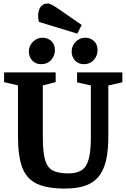

<svg xmlns="http://www.w3.org/2000/svg" viewBox="-20 -1063 724 1101"><path d="M352.6 18.3Q248.8 18.3 190.1 -10.1Q131.4 -38.5 107.3 -103.5Q83.2 -168.5 83.2 -278V-573.3L3.5 -592V-648H299.2V-592L225.5 -573.3V-278Q225.5 -190.6 238.8 -145.3Q252.1 -100 284.2 -84.4Q316.4 -68.7 371.7 -68.7Q420 -68.7 448.1 -86.9Q476.2 -105.1 488.7 -150.6Q501.1 -196.1 501.1 -278V-572.9L422 -591V-648H681.6V-591L601.2 -572.9V-278Q601.2 -200.1 588.3 -144.2Q575.5 -88.2 546.9 -52Q518.3 -15.8 470.5 1.3Q422.6 18.3 352.6 18.3ZM460.5 -695Q430.8 -695 410.8 -715.4Q390.9 -735.8 390.9 -768.1Q390.9 -799.7 413.8 -823.2Q436.8 -846.7 468.2 -846.7Q498.1 -846.7 518.7 -827.8Q539.4 -808.9 539.4 -774.9Q539.4 -743.4 517.9 -719.2Q496.3 -695 460.5 -695ZM215.2 -695Q185.3 -695 165.4 -715.4Q145.6 -735.8 145.6 -768.1Q145.6 -799.7 168.5 -823.2Q191.5 -846.7 223.7 -846.7Q253.6 -846.7 274.2 -827.8Q294.9 -808.9 294.9 -774.9Q294.9 -743.4 273.3 -719.2Q251.8 -695 215.2 -695ZM423.3 -870.1 203.4 -937.3Q196.6 -963.4 199.7 -987.8Q202.7 -1012.2 216.2 -1027.6Q229.8 -1042.9 253.7 -1042.9Q264.8 -1042.9 278.6 -1035Q292.5 -1027 305.5 -1018.6L448.4 -920Z"/></svg>

Font: Faustina Light
Style: Regular
Weight: 300
Designer: Alfonso Garcia
Foundry: http://www.omnibus-type.com
Version: Version 1.200